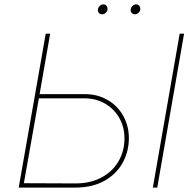

<svg xmlns="http://www.w3.org/2000/svg" viewBox="-20 -853 891 873"><path d="M79 -20 324 -19Q390 -19 440.5 -45.5Q491 -72 518.5 -119Q546 -166 546 -224Q546 -275 522.5 -316.5Q499 -358 457.5 -382Q416 -406 363 -406H144L148 -425H366Q424 -425 470 -398Q516 -371 541 -325Q566 -279 566 -225Q566 -165 538 -113.5Q510 -62 455 -31Q400 0 321 0H76ZM188 -700H208L159 -419L158 -413L85 0H65ZM797 -700H817L695 0H675ZM425 -807Q425 -817 432.5 -825Q440 -833 450 -833Q459 -833 464 -827Q469 -821 469 -813Q469 -803 461.5 -795.5Q454 -788 445 -788Q436 -788 430.5 -793.5Q425 -799 425 -807ZM574 -807Q574 -817 581.5 -825Q589 -833 599 -833Q608 -833 613 -827Q618 -821 618 -813Q618 -803 610.5 -795.5Q603 -788 594 -788Q585 -788 579.5 -793.5Q574 -799 574 -807Z"/></svg>

Font: Fixel Italic Variable Display Thin
Style: Italic
Weight: 100
Italic angle: -10°
Designer: AlfaBravo + MacPaw
Foundry: Kyrylo Tkachov, Marchela Mozhyna, Serhii Makarenko, Maria Weinstein, Zakhar Kryvoshyya
Version: Version 1.210;Glyphs 3.2 (3217)